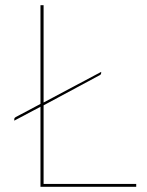

<svg xmlns="http://www.w3.org/2000/svg" viewBox="-20 -720 565 740"><path d="M148 -325 370 -443V-440Q370 -437 369.2 -434.8Q368.5 -432.5 364 -430L148 -314V-11H505V0H136V-308.5L35 -255V-259Q35 -263 36 -264.8Q37 -266.5 41 -269L136 -319.5V-700H148Z"/></svg>

Font: Lato Hairline
Style: Regular
Weight: 250
Designer: Lukasz Dziedzic
Foundry: Lukasz Dziedzic
Version: Version 1.104; Western+Polish opensource